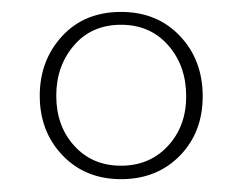

<svg xmlns="http://www.w3.org/2000/svg" viewBox="-20 -730 396 314"><path d="M178 -710.5Q237 -710.5 274.2 -671.2Q311.5 -632 311.5 -572.5Q311.5 -513.5 274 -475.2Q236.5 -437 178 -437Q119.5 -437 82.2 -476Q45 -515 45 -573.5Q45 -631 81.5 -670.8Q118 -710.5 178 -710.5ZM178 -689.5Q130 -689.5 101 -655.8Q72 -622 72 -573.5Q72 -524 101.5 -491.5Q131 -459 178 -459Q224.5 -459 254.5 -491.2Q284.5 -523.5 284.5 -572.5Q284.5 -622.5 255 -656Q225.5 -689.5 178 -689.5Z"/></svg>

Font: Fraunces 72pt S000 Light
Style: Regular
Weight: 300
Version: Version 1.000; ttfautohint (v1.8.3)